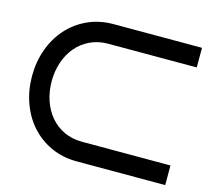

<svg xmlns="http://www.w3.org/2000/svg" viewBox="-101 -823 1055 946"><g transform="rotate(15 427.0 -350.0)"><path d="M816.9 0H366.2Q293.5 0 233.9 -27.3Q174.3 -54.7 132.1 -102.1Q89.8 -149.4 66.9 -213.4Q43.9 -277.3 43.9 -350.1Q43.9 -422.4 66.9 -486.1Q89.8 -549.8 132.1 -597.4Q174.3 -645 233.9 -672.6Q293.5 -700.2 366.2 -700.2H816.9V-600.1H366.2Q314.5 -600.1 273.2 -580.3Q231.9 -560.5 203.4 -526.6Q174.8 -492.7 159.4 -447.3Q144 -401.9 144 -350.1Q144 -298.3 159.4 -252.7Q174.8 -207 203.4 -173.1Q231.9 -139.2 273.2 -119.6Q314.5 -100.1 366.2 -100.1H816.9Z"/></g></svg>

Font: Bruno Ace
Style: Regular
Weight: 400
Designer: Astigmatic (AOETI)
Foundry: Astigmatic (AOETI)
Version: Version 1.000